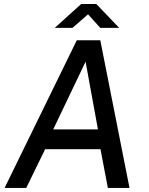

<svg xmlns="http://www.w3.org/2000/svg" viewBox="-20 -920 729 940"><path d="M2.5 0 356 -723H471L614 0H508L472 -189.5H201L108.5 0ZM240.5 -286.5H459.5L399 -618ZM248 -783.5 377.5 -900.5H451.5L563.5 -783.5H471L411 -850L335 -783.5Z"/></svg>

Font: Public Sans Thin Medium
Style: Italic
Weight: 500
Italic angle: -8°
Version: Version 2.001